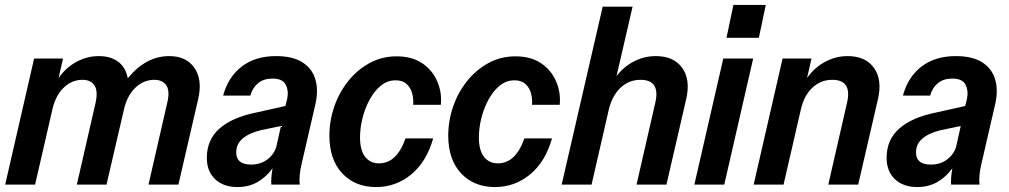

<svg xmlns="http://www.w3.org/2000/svg" viewBox="-20 -747 4085 777"><path d="M1 0 118 -510H235L217 -431Q246 -473 289 -496.5Q332 -520 380 -520Q428 -520 458.5 -497Q489 -474 497 -430Q570 -520 665 -520Q734 -520 767 -472Q800 -424 782 -346L702 0H581L657 -332Q668 -378 653.5 -401Q639 -424 604 -424Q564 -424 531.5 -395.5Q499 -367 484 -314L411 0H291L367 -332Q377 -378 362.5 -401Q348 -424 313 -424Q271 -424 238 -392.5Q205 -361 192 -304L122 0Z M941 10Q884 10 850.5 -22Q817 -54 817 -108Q817 -182 868.5 -227Q920 -272 1014 -291L1135 -318L1142 -346Q1149 -379 1136.5 -404Q1124 -429 1083 -429Q1047 -429 1024.5 -410.5Q1002 -392 993 -360H883Q903 -435 958 -477.5Q1013 -520 1097 -520Q1164 -520 1203.5 -495Q1243 -470 1256 -426.5Q1269 -383 1257 -328L1200 -81Q1195 -61 1193 -39Q1191 -17 1193 0H1078Q1076 -26 1083 -66Q1058 -31 1022.5 -10.5Q987 10 941 10ZM936 -130Q936 -81 996 -81Q1034 -81 1061 -101Q1088 -121 1098 -152L1117 -237L1035 -220Q987 -208 961.5 -186Q936 -164 936 -130Z M1502 10Q1417 10 1365 -45.5Q1313 -101 1313 -198Q1313 -258 1332.5 -315Q1352 -372 1388.5 -418Q1425 -464 1475 -491.5Q1525 -519 1585 -519Q1648 -519 1689.5 -490.5Q1731 -462 1750 -416.5Q1769 -371 1764 -323H1652Q1654 -346 1648 -369Q1642 -392 1625.5 -407Q1609 -422 1581 -422Q1548 -422 1521.5 -400.5Q1495 -379 1476 -344Q1457 -309 1447 -269Q1437 -229 1437 -191Q1437 -139 1457.5 -112.5Q1478 -86 1514 -86Q1586 -86 1621 -187H1733Q1706 -92 1644 -41Q1582 10 1502 10Z M1983 10Q1898 10 1846 -45.5Q1794 -101 1794 -198Q1794 -258 1813.5 -315Q1833 -372 1869.5 -418Q1906 -464 1956 -491.5Q2006 -519 2066 -519Q2129 -519 2170.5 -490.5Q2212 -462 2231 -416.5Q2250 -371 2245 -323H2133Q2135 -346 2129 -369Q2123 -392 2106.5 -407Q2090 -422 2062 -422Q2029 -422 2002.5 -400.5Q1976 -379 1957 -344Q1938 -309 1928 -269Q1918 -229 1918 -191Q1918 -139 1938.5 -112.5Q1959 -86 1995 -86Q2067 -86 2102 -187H2214Q2187 -92 2125 -41Q2063 10 1983 10Z M2253 0 2419 -720H2540L2475 -439Q2505 -478 2546.5 -499Q2588 -520 2634 -520Q2707 -520 2741 -472Q2775 -424 2757 -346L2677 0H2556L2632 -332Q2653 -424 2572 -424Q2527 -424 2493.5 -394Q2460 -364 2445 -309L2374 0Z M2790 0 2907 -510H3028L2911 0ZM2920 -594 2948 -727H3079L3051 -594Z M3030 0 3147 -510H3264L3246 -431Q3275 -473 3318.5 -496.5Q3362 -520 3410 -520Q3483 -520 3517 -472Q3551 -424 3533 -346L3453 0H3332L3408 -332Q3429 -424 3348 -424Q3302 -424 3268 -392.5Q3234 -361 3221 -304L3151 0Z M3692 10Q3635 10 3601.5 -22Q3568 -54 3568 -108Q3568 -182 3619.5 -227Q3671 -272 3765 -291L3886 -318L3893 -346Q3900 -379 3887.5 -404Q3875 -429 3834 -429Q3798 -429 3775.5 -410.5Q3753 -392 3744 -360H3634Q3654 -435 3709 -477.5Q3764 -520 3848 -520Q3915 -520 3954.5 -495Q3994 -470 4007 -426.5Q4020 -383 4008 -328L3951 -81Q3946 -61 3944 -39Q3942 -17 3944 0H3829Q3827 -26 3834 -66Q3809 -31 3773.5 -10.5Q3738 10 3692 10ZM3687 -130Q3687 -81 3747 -81Q3785 -81 3812 -101Q3839 -121 3849 -152L3868 -237L3786 -220Q3738 -208 3712.5 -186Q3687 -164 3687 -130Z"/></svg>

Font: Instrument Sans SemiCondensed SemiBold Italic
Style: Regular
Weight: 600
Width: 4
Italic angle: -13°
Designer: Rodrigo Fuenzalida
Foundry: fragTYPE
Version: Version 1.000; ttfautohint (v1.8.4.7-5d5b);gftools[0.9.28]